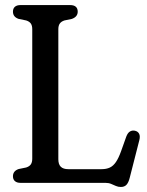

<svg xmlns="http://www.w3.org/2000/svg" viewBox="-20 -720 578 756"><path d="M263.1 -645.6 233.7 -639.5Q221.2 -635.4 215.5 -627.3Q209.7 -619.3 209.7 -604.9V-93Q209.7 -72.8 219.4 -63.4Q229.1 -53.9 248.9 -53.9H379.9Q398.9 -53.9 412.4 -60.2Q425.8 -66.4 436.4 -81.9Q447 -97.4 456.8 -124.8L477.3 -182.3Q483 -197.2 491.8 -202.3Q500.5 -207.4 511.1 -205.3Q523.1 -202.7 527.9 -193.1Q532.6 -183.5 528.6 -168.1L490.7 -19.7Q486 -1 478 7.6Q470 16.2 455.8 16.2Q445.3 16.2 436.3 12.2Q427.3 8.1 417.6 4.1Q407.9 0 395.2 0H60.8Q46.5 0 38.8 -6.8Q31 -13.5 31 -25.9Q31 -46.7 53.3 -54.4L83 -60.5Q95.8 -64.6 101.4 -72.8Q107 -81 107 -95.1V-604.9Q107 -619.3 101.4 -627.3Q95.8 -635.4 83 -639.5L53.3 -645.6Q31 -653.3 31 -674.1Q31 -686.8 38.8 -693.4Q46.5 -700 60.8 -700H256.2Q271 -700 278.5 -693.4Q286 -686.8 286 -674.1Q286 -653.9 263.1 -645.6Z"/></svg>

Font: Fraunces 144pt S100 Black
Style: Regular
Weight: 900
Version: Version 1.000